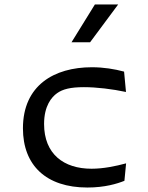

<svg xmlns="http://www.w3.org/2000/svg" viewBox="-20 -826 660 858"><path d="M390.5 -525.5C222 -525.5 82.5 -444.5 82.5 -252.5C82.5 -87 186.5 12 370.5 12C448.5 12 503.5 -5 536 -18L543.5 -96C497 -83.5 442.5 -72 389 -72C265 -72 177 -137.5 177 -272C177 -353.5 211 -392.5 235 -409.5C260 -427.5 295 -436.5 355 -436.5C412 -436.5 482 -428 543 -415L534.5 -506C491.5 -517.5 443.5 -525.5 390.5 -525.5ZM299.5 -637 404 -806H508L382.5 -637Z"/></svg>

Font: Monaspace Argon
Style: Regular
Weight: 400
Designer: Riley Cran & the Lettermatic Team
Foundry: Lettermatic
Version: Version 1.200 (Monaspace Argon)